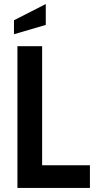

<svg xmlns="http://www.w3.org/2000/svg" viewBox="-20 -928 470 948"><path d="M66 0V-700H188V-112H424V0ZM49 -759V-828L206 -908V-805Z"/></svg>

Font: Cabin Condensed
Style: Bold
Weight: 700
Width: 3
Designer: Pablo Impallari
Foundry: Pablo Impallari. http://www.impallari.com Igino Marini. http://www.ikern.com
Version: Version 3.001; ttfautohint (v1.8.3)